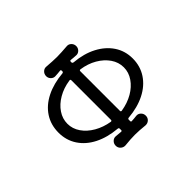

<svg xmlns="http://www.w3.org/2000/svg" viewBox="-149 -1005 1298 1298"><g transform="rotate(-45 500.0 -356.5)"><path d="M855 -360Q855 -287 817.5 -230Q780 -173 712 -138.5Q644 -104 552 -96Q543 -95 543 -86V-73Q543 -65 550 -65Q561 -65 573.5 -66.5Q586 -68 597 -69Q616 -71 630 -57.5Q644 -44 644 -24Q644 -4 630 9Q616 22 596 21Q568 18 545 16.5Q522 15 500 15Q478 15 455.5 16.5Q433 18 404 21Q385 22 370.5 9Q356 -4 356 -24Q356 -44 370 -57.5Q384 -71 403 -69Q414 -68 425.5 -67Q437 -66 448 -65H450Q457 -65 457 -73V-86Q457 -95 448 -96Q356 -104 288 -138.5Q220 -173 182.5 -230Q145 -287 145 -360Q145 -434 182 -491Q219 -548 287.5 -582.5Q356 -617 448 -625Q457 -627 457 -635V-640Q457 -651 448 -649Q435 -648 422.5 -646.5Q410 -645 398 -645Q381 -645 368.5 -658Q356 -671 356 -689Q356 -709 370 -722.5Q384 -736 403 -734Q432 -732 455 -730.5Q478 -729 500 -729Q522 -729 545 -730.5Q568 -732 597 -734Q616 -736 630 -722.5Q644 -709 644 -689Q644 -671 631.5 -658Q619 -645 602 -645Q590 -645 578 -646.5Q566 -648 552 -649H550Q543 -649 543 -640V-634Q543 -626 554 -624Q645 -616 712.5 -580.5Q780 -545 817.5 -488.5Q855 -432 855 -360ZM770 -360Q770 -409 741.5 -450.5Q713 -492 664 -520.5Q615 -549 553 -558H551Q543 -558 543 -549V-171Q543 -160 555 -163Q616 -173 664.5 -201Q713 -229 741.5 -270.5Q770 -312 770 -360ZM230 -360Q230 -312 258.5 -270.5Q287 -229 336.5 -200.5Q386 -172 447 -162H449Q457 -162 457 -171V-549Q457 -560 445 -557Q384 -548 335 -519.5Q286 -491 258 -449.5Q230 -408 230 -360Z"/></g></svg>

Font: Kiwi Maru Medium
Style: Regular
Weight: 500
Designer: Hiroki-Chan
Version: Version 1.100